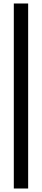

<svg xmlns="http://www.w3.org/2000/svg" viewBox="-20 -826 240 1098"><path d="M59 252V-806H141V252Z"/></svg>

Font: Menbere
Style: Regular
Weight: 400
Designer: Aleme Tadesse
Foundry: Sorkin Type Co
Version: Version 1.000